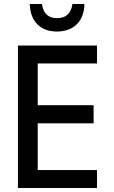

<svg xmlns="http://www.w3.org/2000/svg" viewBox="-20 -942 570 962"><path d="M265 -784C350 -784 402 -837 403 -922H343C336 -871 306 -851 266 -851C226 -851 197 -871 190 -922H129C132 -834 183 -784 265 -784ZM70 0H466V-90H169V-324H449V-415H169V-624H466V-714H70Z"/></svg>

Font: Noto Sans Mono Condensed Medium
Style: Regular
Weight: 500
Width: 3
Designer: Monotype Design Team
Foundry: Monotype Imaging Inc.
Version: Version 2.014